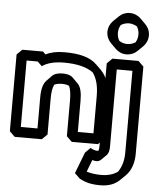

<svg xmlns="http://www.w3.org/2000/svg" viewBox="-71 -925 1068 1295"><g transform="rotate(5 463.0 -277.5)"><path d="M202 -35H89V-485H164L194 -456C228 -479 275 -493 340 -493C430 -493 495 -477 540 -444C568 -405 581 -355 581 -287V-35H475V-244C475 -302 466 -340 445 -361L410 -396L409 -397C393 -413 371 -419 340 -419C308 -419 284 -412 268 -396L233 -360C212 -338 202 -301 202 -244ZM237 35 273 0V-244C273 -286 278 -317 289 -339C302 -345 320 -349 340 -349C360 -349 376 -346 389 -340C399 -318 404 -286 404 -244V0L440 35H617L652 0V-287C652 -366 634 -424 595 -463V-464L559 -499C514 -544 443 -563 340 -563C286 -563 245 -554 212 -537L194 -555H54L18 -520V0L54 35ZM700 -478H806V79C806 123 795 171 769 208C741 228 704 240 656 240C610 240 579 233 558 226L589 145C598 148 607 150 616 150C629 150 639 146 647 138L683 103C694 92 700 73 700 45ZM664 -548 629 -513V45C629 58 628 69 625 79C623 79 619 80 616 80C594 80 570 65 570 65L535 100L480 243L516 278C541 289 572 310 656 310C716 310 757 292 787 263L788 262L824 227C863 188 877 131 877 79V-513L841 -548ZM756 -795C776 -795 795 -788 810 -779C820 -763 825 -745 825 -725C825 -705 820 -687 810 -671C794 -661 775 -655 755 -655C735 -655 717 -661 701 -671C691 -687 686 -705 686 -725C686 -745 691 -763 701 -779C717 -789 736 -795 756 -795ZM756 -865C727 -865 701 -854 682 -835L646 -800C627 -781 615 -754 615 -725C615 -696 627 -670 646 -651L681 -616C700 -597 726 -585 755 -585C784 -585 810 -596 829 -615L865 -650C884 -669 896 -696 896 -725C896 -754 884 -780 865 -799L830 -834C811 -853 785 -865 756 -865Z"/></g></svg>

Font: Hussar Press
Style: Bold
Weight: 700
Foundry: Cannot Into Space Fonts
Version: Version 1.43